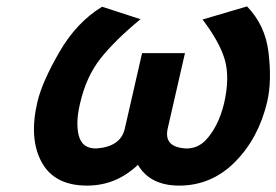

<svg xmlns="http://www.w3.org/2000/svg" viewBox="-20 -565 864 600"><path d="M504 -163Q491 -104 563 -101Q597 -101 622 -126Q662 -168 680 -241Q699 -323 682 -380Q666 -434 613 -504L752 -545Q809 -486 819 -402Q830 -312 815 -247Q788 -133 714.5 -59Q641 15 540 15Q449 15 411 -50Q343 15 252 15Q150 15 110 -58.5Q70 -132 97 -247Q112 -310 166 -403Q219 -495 299 -544L419 -505Q338 -438 294 -382Q249 -325 230 -241Q216 -182 226 -142Q236 -101 280 -101Q357 -106 370 -163L424 -399H558Z"/></svg>

Font: Miedinger
Style: Bold-Italic
Weight: 700
Italic angle: -13°
Version: Version 001.000